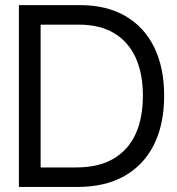

<svg xmlns="http://www.w3.org/2000/svg" viewBox="-20 -739 700 759"><path d="M54.7 0V-718.8H295.9Q400.9 -718.8 475.3 -675.8Q549.8 -632.8 589.4 -552.5Q628.9 -472.2 628.9 -360.4Q628.9 -248.5 588.9 -167.7Q548.8 -86.9 472.4 -43.5Q396 0 286.1 0ZM140.6 -77.1H281.2Q370.1 -77.1 428.7 -111.6Q487.3 -146 516.1 -209.5Q544.9 -272.9 544.9 -360.4Q544.9 -447.8 516.4 -510.7Q487.8 -573.7 431.4 -607.7Q375 -641.6 291 -641.6H140.6Z"/></svg>

Font: Inter Display V
Style: Regular
Weight: 400
Designer: Rasmus Andersson
Foundry: rsms
Version: Version 3.015;git-src